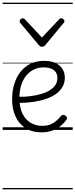

<svg xmlns="http://www.w3.org/2000/svg" viewBox="-20 -976 566 1442"><path d="M293 18Q219 18 169.5 -15Q120 -48 95.5 -104Q71 -160 71 -229Q71 -294 88 -347.5Q105 -401 136.5 -439.5Q168 -478 212 -498.5Q256 -519 311 -519Q365 -519 399 -502Q433 -485 450 -456.5Q467 -428 467 -393Q467 -355 450 -324.5Q433 -294 402 -271.5Q371 -249 328 -234Q285 -219 232 -211Q179 -203 120 -203V-249Q165 -248 207.5 -253.5Q250 -259 287 -269.5Q324 -280 352 -297Q380 -314 395.5 -337Q411 -360 411 -390Q411 -430 383.5 -450Q356 -470 307 -470Q272 -470 239.5 -456Q207 -442 181.5 -413.5Q156 -385 141 -342Q126 -299 126 -240Q126 -168 149 -122Q172 -76 210.5 -53.5Q249 -31 296 -31Q335 -31 360.5 -42Q386 -53 404.5 -70Q423 -87 439 -106Q448 -114 455.5 -113.5Q463 -113 472 -107Q480 -101 483 -93Q486 -85 479 -77Q463 -53 436.5 -31Q410 -9 374 4.5Q338 18 293 18ZM440 -839Q448 -839 456 -832Q464 -825 464 -816Q464 -814 463 -810.5Q462 -807 458 -804L321 -638Q316 -632 310.5 -628.5Q305 -625 295 -625Q286 -625 281 -628.5Q276 -632 271 -638L132 -804Q130 -807 128.5 -810.5Q127 -814 127 -816Q127 -825 135 -832Q143 -839 151 -839Q155 -839 159 -837Q163 -835 167 -831L295 -694L424 -831Q428 -835 431.5 -837Q435 -839 440 -839ZM0 436H526V446H0ZM0 -20H526V0H0ZM0 -505H526V-500H0ZM0 -956H526V-946H0Z"/></svg>

Font: Playwrite HU Guides
Style: Regular
Weight: 400
Designer: Veronika Burian, José Scaglione
Foundry: TypeTogether
Version: Version 1.003